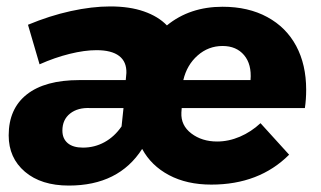

<svg xmlns="http://www.w3.org/2000/svg" viewBox="-20 -568 998 597"><path d="M7 -147Q7 -230 63.5 -274.5Q120 -319 227 -319H371L373 -341Q374 -376 350.5 -394Q327 -412 280 -412Q243 -412 196.5 -400.5Q150 -389 103 -368L67 -491Q134 -519 200 -533.5Q266 -548 323 -548Q383 -548 427.5 -532.5Q472 -517 499 -489Q570 -547 672 -547Q752 -547 811 -515Q870 -483 901 -425Q932 -367 932 -289Q932 -259 928 -232H545L544 -218Q542 -178 575 -153Q608 -128 655 -128Q691 -128 726 -143Q761 -158 790 -185L879 -87Q786 6 637 6Q561 6 505.5 -23.5Q450 -53 422 -105Q349 9 194 9Q108 9 57.5 -34Q7 -77 7 -147ZM759 -319Q763 -368 739 -396.5Q715 -425 672 -425Q628 -425 594.5 -395.5Q561 -366 550 -319ZM358 -175 364 -232H261Q222 -234 198 -215Q174 -196 174 -162Q174 -137 190.5 -123Q207 -109 238 -109Q274 -109 305 -126Q336 -143 358 -175Z"/></svg>

Font: Gontserrat
Style: Bold Italic
Weight: 700
Italic angle: -11.3°
Designer: Julieta Ulanovsky
Foundry: Julieta Ulanovsky
Version: Version 6.001